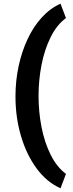

<svg xmlns="http://www.w3.org/2000/svg" viewBox="-20 -807 394 1036"><path d="M188 -289.1Q188 -203.6 204.1 -121.1Q220.2 -38.6 253.2 27.8Q286.1 94.2 335.9 131.3L306.6 209Q231.4 175.3 177 101.1Q122.6 26.9 93 -73.7Q63.5 -174.3 63.5 -286.6Q63.5 -370.6 80.3 -449.5Q97.2 -528.3 128.7 -595.7Q160.2 -663.1 205.3 -712.6Q250.5 -762.2 306.6 -787.1L335.9 -709.5Q286.1 -672.9 253.2 -606.2Q220.2 -539.6 204.1 -457Q188 -374.5 188 -289.1Z"/></svg>

Font: Vazirmatn UI ExtraBold
Style: Regular
Weight: 800
Designer: Saber Rastikerdar
Foundry: Saber Rastikerdar
Version: Version 33.003